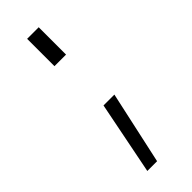

<svg xmlns="http://www.w3.org/2000/svg" viewBox="-233 -573 750 750"><g transform="rotate(-45 142.0 -197.5)"><path d="M77 0ZM137 -151H197L131 151H77ZM110 -546H174V-395H110Z"/></g></svg>

Font: Biryani ExtraLight
Style: Regular
Weight: 275
Designer: Dan Reynolds and Mathieu Reguer
Foundry: Dan Reynolds and Mathieu Reguer
Version: Version 1.004; ttfautohint (v1.1) -l 5 -r 5 -G 72 -x 0 -D la